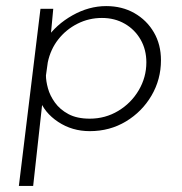

<svg xmlns="http://www.w3.org/2000/svg" viewBox="-20 -423 598 631"><path d="M275 8Q217 8 171 -22.5Q125 -53 109 -99L122 -111L89 188H42L113 -394H155L143 -266L132 -295Q164 -342 218 -372.5Q272 -403 329 -403Q381 -403 421.5 -380Q462 -357 485.5 -317Q509 -277 509 -225Q509 -162 478 -109Q447 -56 394 -24Q341 8 275 8ZM275 -33Q326 -33 368.5 -58.5Q411 -84 436 -126.5Q461 -169 461 -218Q461 -260 442 -293Q423 -326 390 -345Q357 -364 315 -364Q272 -364 234.5 -345Q197 -326 171.5 -293.5Q146 -261 137 -218L131 -175Q131 -157 137.5 -133Q144 -109 160.5 -86Q177 -63 205 -48Q233 -33 275 -33Z"/></svg>

Font: Josefin Sans Thin Light
Style: Italic
Weight: 300
Italic angle: -7°
Version: Version 2.000